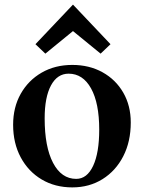

<svg xmlns="http://www.w3.org/2000/svg" viewBox="-20 -799 625 834"><path d="M294 15Q219 15 161 -19.5Q103 -54 70 -115.5Q37 -177 37 -257Q37 -333 70 -391.5Q103 -450 161 -483.5Q219 -517 294 -517Q368 -517 425.5 -485Q483 -453 515.5 -396.5Q548 -340 548 -267Q548 -184 515.5 -120.5Q483 -57 425.5 -21Q368 15 294 15ZM311 -22Q358 -22 384.5 -78.5Q411 -135 411 -236Q411 -351 375.5 -415Q340 -479 278 -479Q229 -479 201.5 -428Q174 -377 174 -285Q174 -161 210.5 -91.5Q247 -22 311 -22ZM177 -566 134 -607 297 -779 460 -607 417 -566 297 -664Z"/></svg>

Font: Wittgenstein Semibold
Style: Regular
Weight: 600
Designer: Jörg Drees
Foundry: Jörg Drees
Version: Version 1.303; ttfautohint (v1.8.4.7-5d5b)